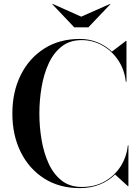

<svg xmlns="http://www.w3.org/2000/svg" viewBox="-20 -961 722 991"><path d="M399.2 -875 548.6 -941 550.2 -940 436.2 -820H363.2L249.2 -940L251.2 -941ZM642.8 -211V0H640.2L574.1 -60.2Q541.2 -27.4 494.9 -8.7Q448.6 10 391.8 10Q286.2 10 208.1 -39.8Q129.9 -89.6 86.8 -176.6Q43.8 -263.5 43.8 -375Q43.8 -486.5 86.8 -573.4Q129.9 -660.4 208.1 -710.2Q286.2 -760 391.8 -760Q440.8 -760 483.1 -742.7Q525.5 -725.4 557.6 -694.6L630.2 -750H632.8V-539H629.4Q622.6 -601.6 590 -650.2Q557.4 -698.8 508.1 -726.4Q458.8 -754 401.8 -754Q340.2 -754 298.2 -720.9Q256.2 -687.9 231 -632.8Q205.8 -577.6 194.5 -510.4Q183.2 -443.2 183.2 -375Q183.2 -306.8 194.5 -239.6Q205.8 -172.4 231 -117.2Q256.2 -62.1 298.2 -29.1Q340.2 4 401.8 4Q470.4 4 521.8 -25.6Q573.2 -55.1 603.7 -104.1Q634.1 -153 639.8 -211Z"/></svg>

Font: Bodoni* 72 Medium
Style: Regular
Weight: 500
Version: Version 1.002; ttfautohint (v0.97) -l 8 -r 50 -G 200 -x 14 -